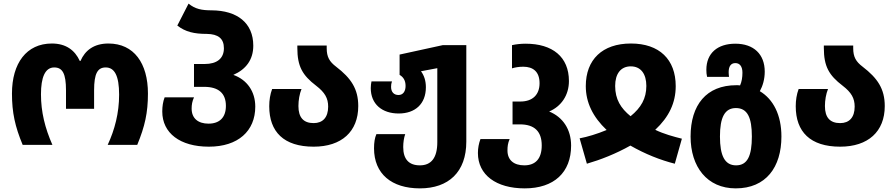

<svg xmlns="http://www.w3.org/2000/svg" viewBox="-20 -799 4939 1059"><path d="M105 0H269C228 -93 206 -182 206 -279C206 -371 228 -427 279 -427C325 -427 344 -393 344 -301V-199H499V-301C499 -393 518 -427 563 -427C612 -427 637 -381 637 -277C637 -176 613 -84 574 0H737C779 -102 796 -177 796 -283C796 -450 719 -559 578 -559C498 -559 449 -521 424 -463H420C393 -522 344 -559 266 -559C126 -559 46 -450 46 -283C46 -178 63 -101 105 0Z M1132 10C1293 10 1388 -76 1388 -211C1388 -294 1343 -359 1267 -386C1336 -416 1377 -469 1377 -547C1377 -673 1288 -741 1148 -742C1092 -742 1057 -749 1020 -779L958 -658C1003 -623 1051 -612 1121 -612C1183 -611 1215 -587 1215 -533C1215 -476 1176 -446 1109 -446H1050V-320H1106C1186 -320 1226 -284 1226 -215C1226 -151 1191 -117 1130 -117C1073 -117 1037 -146 1037 -200C1037 -221 1040 -240 1050 -262H888C879 -239 875 -212 875 -184C875 -65 973 10 1132 10Z M1710 10C1864 10 1956 -73 1956 -214C1956 -309 1916 -368 1834 -431C1797 -459 1782 -485 1782 -533V-548H1620V-535C1620 -433 1648 -384 1724 -326C1772 -289 1790 -257 1790 -211C1790 -151 1760 -120 1710 -120C1654 -120 1626 -151 1626 -214C1626 -246 1632 -281 1643 -308H1481C1470 -279 1465 -246 1465 -213C1465 -72 1545 10 1710 10Z M2296 240C2454 240 2552 150 2552 -18V-550H2422L2184 -498V-386C2203 -375 2217 -357 2217 -325C2217 -295 2203 -275 2178 -275C2153 -275 2137 -291 2137 -320C2137 -331 2138 -339 2142 -350H2029C2027 -340 2025 -328 2025 -313C2025 -225 2087 -173 2179 -173C2269 -173 2329 -225 2329 -318C2329 -352 2320 -382 2302 -406L2392 -423V-15C2392 71 2359 113 2296 113C2236 113 2204 80 2204 12C2204 -13 2208 -40 2215 -59H2056C2047 -38 2043 -14 2043 19C2043 160 2140 240 2296 240Z M2874 240C3036 240 3130 152 3130 4C3130 -85 3085 -153 3009 -184C3075 -212 3118 -273 3118 -352C3118 -485 3028 -558 2879 -558C2853 -558 2826 -555 2804 -550V-422C2820 -427 2841 -431 2866 -431C2920 -431 2956 -404 2956 -340C2956 -277 2918 -239 2850 -239H2807V-113H2848C2929 -113 2968 -73 2968 3C2968 77 2933 113 2872 113C2814 113 2779 84 2779 31C2779 9 2781 -9 2791 -32H2630C2621 -8 2616 18 2616 45C2616 166 2717 240 2874 240Z M3217 104C3293 82 3377 49 3457 4C3539 51 3623 84 3702 104L3741 -34C3697 -45 3641 -60 3594 -83C3670 -154 3707 -232 3707 -324C3707 -471 3617 -559 3460 -559C3302 -559 3211 -470 3211 -324C3211 -234 3250 -154 3326 -82C3273 -60 3220 -44 3177 -36ZM3458 -158C3404 -202 3373 -251 3373 -325C3373 -392 3404 -433 3459 -433C3515 -433 3545 -391 3545 -325C3545 -256 3516 -205 3458 -158Z M4038 240C4205 240 4290 123 4290 -46C4290 -165 4245 -252 4171 -296C4187 -325 4198 -362 4198 -404C4198 -500 4137 -558 4036 -558C3938 -558 3876 -506 3876 -414C3876 -401 3877 -387 3880 -375H4001C4000 -383 3999 -393 3999 -401C3999 -434 4012 -451 4036 -451C4060 -451 4075 -433 4075 -398C4075 -372 4071 -348 4062 -328C4054 -329 4047 -329 4041 -329C3876 -329 3789 -220 3789 -46C3789 121 3880 240 4038 240ZM4040 113C3977 113 3951 59 3951 -46C3951 -151 3977 -203 4039 -203C4103 -203 4127 -150 4127 -46C4127 60 4103 113 4040 113Z M4614 10C4768 10 4860 -73 4860 -214C4860 -309 4820 -368 4738 -431C4701 -459 4686 -485 4686 -533V-548H4524V-535C4524 -433 4552 -384 4628 -326C4676 -289 4694 -257 4694 -211C4694 -151 4664 -120 4614 -120C4558 -120 4530 -151 4530 -214C4530 -246 4536 -281 4547 -308H4385C4374 -279 4369 -246 4369 -213C4369 -72 4449 10 4614 10Z"/></svg>

Font: Noto Sans Georgian SemiCondensed Extra
Style: Regular
Weight: 800
Width: 4
Designer: Monotype Design Team
Foundry: Monotype Imaging Inc.
Version: Version 1.901